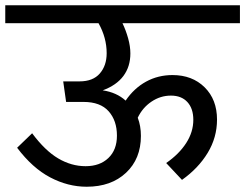

<svg xmlns="http://www.w3.org/2000/svg" viewBox="-40 -709 931 729"><path d="M455 -506Q455 -456 428.5 -420.5Q402 -385 350 -366Q403 -358 437 -327Q469 -374 514.5 -399Q560 -424 615 -424Q690 -424 737 -377.5Q784 -331 784 -255Q784 -187 748.5 -128.5Q713 -70 651 -26L591 -90Q640 -124 667 -166Q694 -208 694 -254Q694 -297 671.5 -321.5Q649 -346 609 -346Q569 -346 535 -323Q501 -300 483 -262Q495 -231 495 -193Q495 -106 438.5 -53Q382 0 289 0Q218 0 150.5 -35.5Q83 -71 25 -148L82 -203Q131 -137 181 -107.5Q231 -78 285 -78Q339 -78 371.5 -109Q404 -140 404 -194Q404 -251 372.5 -286.5Q341 -322 277 -322H211L200 -400H262Q313 -400 339 -430Q365 -460 365 -507Q365 -566 334 -621H-20V-689H871V-621H425Q438 -594 446.5 -563.5Q455 -533 455 -506Z"/></svg>

Font: FiraGOUPP
Style: Medium
Weight: 400
Designer: bBox Type
Foundry: bBox Type GmbH
Version: Version 1.001